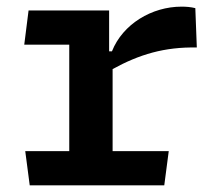

<svg xmlns="http://www.w3.org/2000/svg" viewBox="-20 -558 660 578"><path d="M308.5 -526.5H66L53 -423.5H188.5V-103H56L69.5 0H474.5L488 -103H319V-350C399 -394 475 -417 572.5 -415L568 -533.5C554 -537 540.5 -538 526.5 -538C437 -538 349.5 -485.5 317 -403.5H308.5Z"/></svg>

Font: Monaspace Argon SemiBold
Style: Regular
Weight: 600
Designer: Riley Cran & the Lettermatic Team
Foundry: Lettermatic
Version: Version 1.000 (Monaspace Argon)